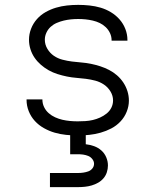

<svg xmlns="http://www.w3.org/2000/svg" viewBox="-20 -548 640 788"><path d="M299 8Q275 8 251 5.5Q227 3 204.5 -3.5Q182 -10 160.5 -22Q139 -34 123 -51.5Q107 -69 98 -91.5Q89 -114 89 -138V-140H154V-139Q154 -123 161 -108.5Q168 -94 180 -83.5Q192 -73 206.5 -66.5Q221 -60 236 -56.5Q251 -53 267 -51.5Q283 -50 299 -50Q314 -50 330 -51Q346 -52 361 -55.5Q376 -59 390.5 -65.5Q405 -72 417.5 -82Q430 -92 437 -106Q444 -120 444 -136Q444 -155 433.5 -172.5Q423 -190 406.5 -201Q390 -212 371 -217Q352 -222 332.5 -224.5Q313 -227 293.5 -228.5Q274 -230 254.5 -234Q235 -238 216 -244Q197 -250 180 -259.5Q163 -269 148 -282Q133 -295 122 -311Q111 -327 105 -346Q99 -365 99 -385Q99 -408 107.5 -430Q116 -452 131.5 -469.5Q147 -487 167.5 -498.5Q188 -510 210 -516.5Q232 -523 255 -525.5Q278 -528 301 -528Q324 -528 347.5 -525.5Q371 -523 393 -516.5Q415 -510 435 -498Q455 -486 470.5 -468.5Q486 -451 494.5 -429Q503 -407 503 -384V-381H438V-383Q438 -398 431.5 -412Q425 -426 414 -436.5Q403 -447 389.5 -453.5Q376 -460 361 -463.5Q346 -467 331 -468.5Q316 -470 301 -470Q286 -470 271 -468.5Q256 -467 241.5 -463.5Q227 -460 213 -454Q199 -448 188 -438Q177 -428 170.5 -414Q164 -400 164 -385Q164 -365 174.5 -347.5Q185 -330 201 -319Q217 -308 236.5 -303Q256 -298 275.5 -295.5Q295 -293 314.5 -291.5Q334 -290 353.5 -286Q373 -282 391.5 -276Q410 -270 427.5 -261Q445 -252 460 -239Q475 -226 486 -209.5Q497 -193 503 -174Q509 -155 509 -135Q509 -112 500 -89.5Q491 -67 474.5 -49.5Q458 -32 437 -21Q416 -10 393 -3.5Q370 3 346.5 5.5Q323 8 299 8ZM185 220V162H300Q311 162 321.5 160.5Q332 159 342 155.5Q352 152 359 143.5Q366 135 366 124Q366 114 359 105Q352 96 342 92Q332 88 321.5 86.5Q311 85 300 85H268V-50H332V44Q350 46 366.5 52Q383 58 396 69.5Q409 81 416 97.5Q423 114 423 131Q423 145 418.5 159Q414 173 404.5 184Q395 195 382.5 202Q370 209 356.5 213Q343 217 328.5 218.5Q314 220 300 220Z"/></svg>

Font: Iosevka Aile Light
Style: Regular
Weight: 300
Designer: Belleve Invis
Foundry: Belleve Invis
Version: Version 27.3.5; ttfautohint (v1.8.4)